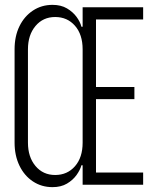

<svg xmlns="http://www.w3.org/2000/svg" viewBox="-20 -760 640 790"><path d="M196 10Q151 10 115.5 -13.5Q80 -37 60 -78.5Q40 -120 40 -173V-557Q40 -611 60 -652Q80 -693 115.5 -716.5Q151 -740 196 -740Q231 -740 255.5 -725.5Q280 -711 295 -690.5Q310 -670 315 -650H320V-730H569V-680H375V-402H533V-352H375V-50H569V0H320V-80H315Q310 -61 295 -40Q280 -19 255.5 -4.5Q231 10 196 10ZM207 -40Q257 -40 288.5 -76Q320 -112 320 -173V-557Q320 -618 288.5 -654Q257 -690 207 -690Q157 -690 126 -653Q95 -616 95 -557V-173Q95 -114 126 -77Q157 -40 207 -40Z"/></svg>

Font: NKDuy Mono Thin
Style: Regular
Weight: 100
Monospace: yes
Designer: NKDuy
Foundry: NKDuy
Version: Version 2.251; ttfautohint (v1.8.4.7-5d5b)